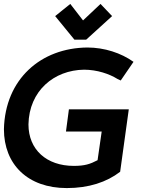

<svg xmlns="http://www.w3.org/2000/svg" viewBox="-20 -948 754 978"><path d="M261 -866 359 -746H419L551 -866L492 -928L403 -844L338 -928ZM0 -290C0 -110 122 10 320 10C432 10 523 -20 592 -73L636 -391H331L316 -278H498L477 -132C439 -112 411 -103 356 -103C217 -103 125 -186 125 -314C128 -485 255 -591 408 -593C475 -593 538 -571 578 -546L595 -538L660 -633C597 -678 512 -706 425 -706C188 -704 6 -545 0 -290Z"/></svg>

Font: Cantarell
Style: BoldOblique
Weight: 700
Italic angle: -8°
Designer: Dave Crossland
Version: Version 0.024